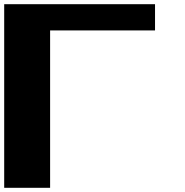

<svg xmlns="http://www.w3.org/2000/svg" viewBox="-20 -895 884 915"><path d="M0 -875H718.8V-750H218.8V0H0Z"/></svg>

Font: CraftyPE
Style: Regular
Weight: 400
Designer: Erek Butcher
Foundry: Haunted Coop
Version: Version 0.018;April 4, 2024;FontCreator 15.0.0.2962 64-bit